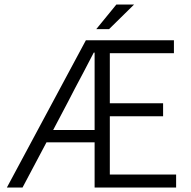

<svg xmlns="http://www.w3.org/2000/svg" viewBox="-20 -837 851 857"><path d="M766.1 0H402.3V-201.7H187.5L80.6 0H10.7L363.3 -657.2H756.3V-599.6H470.2V-376H708V-317.9H470.2V-58.1H766.1ZM402.3 -602.1H398.4L352.1 -513.2Q311 -436.5 282.7 -380.9L217.3 -256.8H402.3ZM409.7 -707 499.5 -816.9H578.6L466.8 -707Z"/></svg>

Font: Varta
Style: Light
Weight: 300
Designer: Joana Correia, Viktoriya Grabowska, Eben Sorkin
Foundry: Sorkin Type
Version: Version 1.002; ttfautohint (v1.3) -l 8 -r 24 -G 200 -x 12 -H